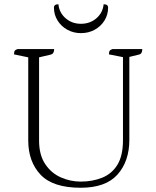

<svg xmlns="http://www.w3.org/2000/svg" viewBox="-20 -872 733 904"><path d="M360 12Q229 12 171 -49.5Q113 -111 113 -211V-602L46 -616Q46 -628 49.5 -633Q53 -638 63 -641H235Q235 -619 219 -615L164 -602V-210Q164 -143 192.5 -100Q221 -57 266 -37Q311 -17 360 -17Q416 -17 461.5 -35.5Q507 -54 533 -96.5Q559 -139 559 -212V-603L493 -616Q493 -628 496.5 -633Q500 -638 510 -641H650Q650 -618 634 -615L589 -604V-214Q589 -113 533.5 -50.5Q478 12 360 12ZM361 -716Q326 -716 297 -732Q268 -748 251 -775.5Q234 -803 234 -836Q234 -852 255 -852Q259 -812 289 -786Q319 -760 361 -760Q404 -760 434 -786Q464 -812 468 -852Q489 -852 489 -836Q489 -803 472 -775.5Q455 -748 426 -732Q397 -716 361 -716Z"/></svg>

Font: Petrona ExtraLight
Style: Regular
Weight: 200
Designer: Ringo R. Seeber
Foundry: Ringo R. Seeber
Version: Version 2.001; ttfautohint (v1.8.3)